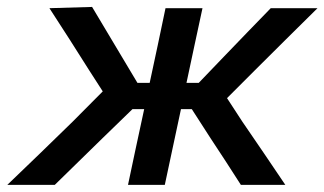

<svg xmlns="http://www.w3.org/2000/svg" viewBox="-58 -520 912 540"><path d="M-37.5 0Q9 -44.5 55 -89Q100.5 -133.5 146.5 -178L231 -263L193 -322Q165 -366 137.5 -409.5Q109.5 -452.5 81 -497L201 -500.5Q221.5 -466 242.5 -431Q263.5 -396 284 -361.5L328.5 -287H363Q375 -343 385.8 -393.5Q396.5 -444 407.5 -497H511.5Q500 -443 489 -392.5Q478 -341.5 466.5 -287H501L572 -361Q605 -395 638 -429.5Q671 -463.5 703.5 -497H835Q790.5 -453 746.5 -409.5Q702.5 -365.5 658.5 -322L580.5 -244L623.5 -178Q653.5 -134 684 -89.5Q714 -44.5 744.5 0H619.5Q598 -33.5 577 -66Q555.5 -98.5 534 -131.5L481.5 -213H451L448 -199Q436.5 -145.5 426.5 -98.5Q416.5 -51 405.5 0H302Q312.5 -51 322.8 -98.2Q333 -145.5 344.5 -199L347.5 -213H314.5L230 -131Q196.5 -98 163 -65.5Q129.5 -33 96 0Z"/></svg>

Font: Heraclito Medium
Style: Italic
Weight: 500
Italic angle: -12°
Designer: Kostas Bartsokas (font) & Cristiano Sobral (main changes)
Foundry: Kostas Bartsokas (font) & Cristiano Sobral (main changes)
Version: Version 1.00;July 8, 2020;FontCreator 13.0.0.2655 64-bit